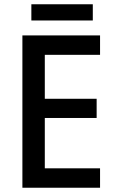

<svg xmlns="http://www.w3.org/2000/svg" viewBox="-20 -880 541 900"><path d="M415 -860H127V-784H415ZM449 0V-91H190V-327H433V-417H190V-623H449V-714H85V0Z"/></svg>

Font: Noto Sans Lao Looped SemiCondensed Medium
Style: Regular
Weight: 500
Width: 4
Designer: Mark Frömberg, Ben Mitchell
Foundry: The Fontpad Ltd
Version: Version 1.002